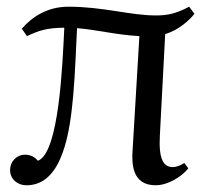

<svg xmlns="http://www.w3.org/2000/svg" viewBox="-20 -531 618 567"><path d="M538.6 -511.2C500 -490.7 474.6 -485.4 440.4 -485.4C364.3 -485.4 285.2 -511.2 182.1 -511.2C119.1 -511.2 74.2 -480.5 44.4 -446.3L59.6 -424.3C95.2 -440.9 117.7 -448.7 169.9 -449.2C164.6 -342.8 154.8 -79.1 91.8 -56.2C82 -68.4 69.3 -74.2 53.2 -74.2C30.8 -74.2 9.8 -55.7 9.8 -28.3C9.8 -2.9 30.3 16.1 58.6 16.1C166.5 16.1 187 -146.5 196.3 -250C202.1 -315.4 204.6 -392.6 207.5 -447.8C265.6 -443.4 321.3 -428.2 391.6 -424.3L371.6 -87.9C369.1 -50.8 368.2 16.1 439.5 16.1C477.5 16.1 517.6 -10.7 536.1 -33.7L524.4 -49.8C512.2 -41.5 499.5 -37.6 490.2 -37.6C462.4 -37.6 448.2 -61.5 452.1 -130.9L467.8 -430.2C508.8 -442.9 539.1 -471.2 554.2 -490.2Z"/></svg>

Font: Lora Italic
Style: Regular
Weight: 400
Italic angle: -3°
Designer: Olga Karpushina, Alexei Vanyashin
Foundry: Cyreal
Version: Version 1.011;PS 001.011;hotconv 1.0.70;makeotf.lib2.5.58329